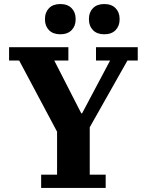

<svg xmlns="http://www.w3.org/2000/svg" viewBox="-20 -932 728 952"><path d="M184 -66H263V-279L75 -632H25V-698H319V-632H249L383 -370H387L526 -632H456V-698H663V-632H612L425 -301V-66H504V0H184ZM279 -762Q243 -762 223 -782.5Q203 -803 203 -835V-839Q203 -871 223 -891.5Q243 -912 279 -912Q315 -912 335 -891.5Q355 -871 355 -839V-835Q355 -803 335 -782.5Q315 -762 279 -762ZM497 -762Q461 -762 441 -782.5Q421 -803 421 -835V-839Q421 -871 441 -891.5Q461 -912 497 -912Q533 -912 553 -891.5Q573 -871 573 -839V-835Q573 -803 553 -782.5Q533 -762 497 -762Z"/></svg>

Font: IBM Plex Serif
Style: Bold
Weight: 700
Designer: Mike Abbink, Paul van der Laan, Pieter van Rosmalen
Foundry: Bold Monday
Version: Version 2.008